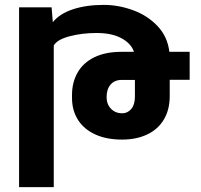

<svg xmlns="http://www.w3.org/2000/svg" viewBox="-20 -558 819 781"><path d="M751.5 -233.4H670.4V-167.5Q670.4 -111.8 646.5 -71.8Q622.6 -31.7 578.6 -11Q534.7 9.8 476.6 9.8Q412.6 9.8 366.7 -11.5Q320.8 -32.7 296.9 -71Q272.9 -109.4 272.9 -159.7V-171.4Q272.9 -223.1 295.7 -262.9Q318.4 -302.7 363.5 -325Q408.7 -347.2 474.6 -347.2H524.9Q513.7 -380.9 474.4 -402.3Q435.1 -423.8 373 -423.8Q313.5 -423.8 262.9 -410.4Q212.4 -397 198.7 -373V203.1H57.6V-528.3H189.9L194.8 -467.8Q222.7 -502.4 276.9 -520.3Q331.1 -538.1 401.9 -538.1Q461.4 -538.1 520.3 -516.8Q579.1 -495.6 620.4 -452.4Q661.6 -409.2 668.9 -347.2H751.5ZM528.8 -232.9H474.6Q446.3 -232.9 429.9 -214.1Q413.6 -195.3 413.6 -162.6Q413.6 -134.3 431.4 -115.7Q449.2 -97.2 477.5 -97.2Q499 -97.2 513.9 -114.7Q528.8 -132.3 528.8 -164.6Z"/></svg>

Font: Mardoto
Style: Bold
Weight: 700
Designer: Christian Robertson, Vahan Hovhannisyan
Foundry: Google
Version: Version 1.000